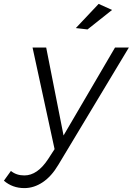

<svg xmlns="http://www.w3.org/2000/svg" viewBox="-112 -768 681 985"><path d="M549 -524 187 78Q152 137 107 167Q62 197 13 197Q-48 197 -92 159L-56 109Q-28 132 13 132Q80 132 135 48L168 -3L55 -524H125L214 -73L478 -524ZM394 -748 463 -717 337 -617 277 -624Z"/></svg>

Font: Gontserrat Light
Style: Italic
Weight: 300
Italic angle: -11.3°
Designer: Julieta Ulanovsky
Foundry: Julieta Ulanovsky
Version: Version 6.001